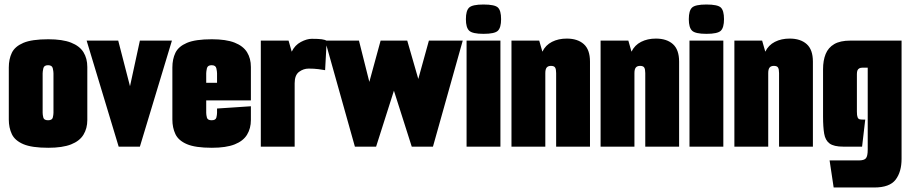

<svg xmlns="http://www.w3.org/2000/svg" viewBox="-20 -650 4041 851"><path d="M194 5Q121 5 83.5 -11Q46 -27 32.5 -55.5Q19 -84 19 -120V-351Q19 -388 32.5 -416Q46 -444 83.5 -460Q121 -476 194 -476Q257 -476 295 -461Q333 -446 350 -418.5Q367 -391 367 -353V-118Q367 -81 350 -53Q333 -25 295 -10Q257 5 194 5ZM193 -117Q211 -117 214 -129Q217 -141 217 -150V-325Q217 -333 214 -347Q211 -361 193 -361Q175 -361 172 -347Q169 -333 169 -325V-150Q169 -141 172 -129Q175 -117 193 -117Z M506 0 364 -470H504L560 -253H553L600 -470H742L600 0Z M919 5Q846 5 808.5 -11Q771 -27 757.5 -55.5Q744 -84 744 -120V-351Q744 -388 757.5 -416Q771 -444 808.5 -460Q846 -476 919 -476Q982 -476 1020 -461Q1058 -446 1075 -418.5Q1092 -391 1092 -353V-275L942 -265V-325Q942 -333 939 -347Q936 -361 918 -361Q900 -361 897 -347Q894 -333 894 -325V-150Q894 -141 897 -129Q900 -117 918 -117Q936 -117 939 -129Q942 -141 942 -150V-169L1092 -179V-118Q1092 -81 1075 -53Q1058 -25 1020 -10Q982 5 919 5ZM760 -205V-283H1092V-205Z M1136 0V-470H1259L1273 -421Q1287 -450 1313.5 -464Q1340 -478 1362 -478Q1391 -478 1406 -476Q1421 -474 1428 -469L1421 -339Q1411 -341 1391.5 -343.5Q1372 -346 1348 -346Q1325 -346 1305.5 -331.5Q1286 -317 1286 -281V0Z M1421 -470H1571L1617 -287L1667 -470H1785L1834 -300L1881 -470H2031L1899 0H1805L1726 -248L1647 0H1553Z M2048 0V-470H2198V0ZM2123 -500Q2074 -500 2059.5 -514Q2045 -528 2045 -565Q2045 -603 2059.5 -616.5Q2074 -630 2123 -630Q2173 -630 2187 -616.5Q2201 -603 2201 -565Q2201 -528 2187 -514Q2173 -500 2123 -500Z M2247 -470H2370L2384 -421Q2398 -450 2426.5 -464.5Q2455 -479 2492 -479Q2540 -479 2567.5 -454.5Q2595 -430 2595 -377V0H2445V-326Q2445 -343 2440.5 -350.5Q2436 -358 2422 -358Q2409 -358 2403 -350.5Q2397 -343 2397 -326V0H2247Z M2642 -470H2765L2779 -421Q2793 -450 2821.5 -464.5Q2850 -479 2887 -479Q2935 -479 2962.5 -454.5Q2990 -430 2990 -377V0H2840V-326Q2840 -343 2835.5 -350.5Q2831 -358 2817 -358Q2804 -358 2798 -350.5Q2792 -343 2792 -326V0H2642Z M3036 0V-470H3186V0ZM3111 -500Q3062 -500 3047.5 -514Q3033 -528 3033 -565Q3033 -603 3047.5 -616.5Q3062 -630 3111 -630Q3161 -630 3175 -616.5Q3189 -603 3189 -565Q3189 -528 3175 -514Q3161 -500 3111 -500Z M3235 -470H3358L3372 -421Q3386 -450 3414.5 -464.5Q3443 -479 3480 -479Q3528 -479 3555.5 -454.5Q3583 -430 3583 -377V0H3433V-326Q3433 -343 3428.5 -350.5Q3424 -358 3410 -358Q3397 -358 3391 -350.5Q3385 -343 3385 -326V0H3235Z M3675 181 3657 61H3787Q3810 61 3818 51.5Q3826 42 3826 13V-350H3802Q3794 -350 3788.5 -347Q3783 -344 3780.5 -338Q3778 -332 3778 -322V-155Q3778 -138 3781 -130.5Q3784 -123 3789.5 -121.5Q3795 -120 3804 -120H3815L3801 0H3718Q3676 0 3657 -14Q3638 -28 3633 -57.5Q3628 -87 3628 -133V-343Q3628 -382 3639.5 -410.5Q3651 -439 3677.5 -454.5Q3704 -470 3749 -470H3976V54Q3976 112 3949.5 146.5Q3923 181 3855 181Z"/></svg>

Font: Smooch Sans Thin Black
Style: Regular
Weight: 900
Version: Version 1.010